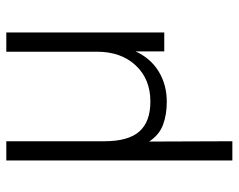

<svg xmlns="http://www.w3.org/2000/svg" viewBox="-94 -447 757 609"><g transform="rotate(-90 284.5 -142.5)"><path d="M80 216V-501H141V-190Q141 -114 172 -79Q203 -44 267 -44Q338 -44 381.5 -90.5Q425 -137 425 -214V-501H486V0H426V-91Q404 -43 362 -17.5Q320 8 266 8Q225 8 193 -4Q161 -16 140 -48L141 216Z"/></g></svg>

Font: Mulish Light
Style: Regular
Weight: 300
Designer: Vernon Adams
Foundry: Vernon Adams
Version: Version 3.603; ttfautohint (v1.8.3)